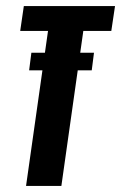

<svg xmlns="http://www.w3.org/2000/svg" viewBox="-20 -611 398 631"><path d="M65.6 0 137.8 -509.3H46.4L58.3 -591H358L345.8 -509.3H253.8L181.7 0ZM75.7 -379.8 83.1 -437.7H288.9L281.5 -379.8Z"/></svg>

Font: Alumni Sans Thin
Style: Italic
Weight: 100
Italic angle: -8°
Designer: Robert E. Leuschke
Foundry: Robert E. Leuschke
Version: Version 1.016